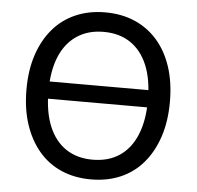

<svg xmlns="http://www.w3.org/2000/svg" viewBox="-52 -781 864 844"><g transform="rotate(5 379.5 -359.5)"><path d="M120 -328V-404H646V-328ZM379 9Q307 9 248.5 -16.5Q190 -42 149 -90.5Q108 -139 85.5 -207Q63 -275 63 -360Q63 -446 85.5 -513.5Q108 -581 149 -629Q190 -677 248.5 -702.5Q307 -728 379 -728Q452 -728 510.5 -702.5Q569 -677 610.5 -629Q652 -581 674 -513.5Q696 -446 696 -361Q696 -275 673.5 -207Q651 -139 610 -90.5Q569 -42 510.5 -16.5Q452 9 379 9ZM379 -78Q449 -78 498 -111Q547 -144 573 -207Q599 -270 599 -360Q599 -451 573 -513.5Q547 -576 498 -609Q449 -642 379 -642Q311 -642 261.5 -609Q212 -576 186 -513.5Q160 -451 160 -360Q160 -270 186 -207Q212 -144 261 -111Q310 -78 379 -78Z"/></g></svg>

Font: Nunitoga
Style: Medium
Weight: 500
Designer: Vernon Adams
Foundry: Vernon Adams
Version: Version 1.0